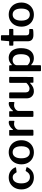

<svg xmlns="http://www.w3.org/2000/svg" viewBox="1620 -2370 915 4196"><g transform="rotate(-90 2078.0 -272.5)"><path d="M437 -499C399.7 -526.3 353 -540 297 -540C247.7 -540 203.2 -528.3 163.5 -505C123.8 -481.7 92.7 -449 70 -407C47.3 -365 36 -317 36 -263C36 -209.7 47.2 -162.3 69.5 -121C91.8 -79.7 122.8 -47.5 162.5 -24.5C202.2 -1.5 247 10 297 10C355 10 402.7 -4.5 440 -33.5C477.3 -62.5 504.3 -96.3 521 -135C523.7 -144.3 521.7 -150 515 -152L452 -169C448 -170.3 444.8 -170.7 442.5 -170C440.2 -169.3 438 -167.7 436 -165C418 -135 399.3 -112.7 380 -98C360.7 -83.3 336.7 -76 308 -76C264 -76 229.7 -92.2 205 -124.5C180.3 -156.8 168 -203.7 168 -265C168 -325 180 -371.3 204 -404C228 -436.7 260.7 -453 302 -453C326 -453 345.2 -446.8 359.5 -434.5C373.8 -422.2 389 -403 405 -377C407 -370.3 410.3 -367 415 -367L419 -368L507 -379C515 -380.3 519 -383.7 519 -389L517 -398C501 -438 474.3 -471.7 437 -499Z M710 -24.5C750 -1.5 795.7 10 847 10C898.3 10 944 -1.7 984 -25C1024 -48.3 1055.2 -80.7 1077.5 -122C1099.8 -163.3 1111 -210.3 1111 -263C1111 -316.3 1100 -364 1078 -406C1056 -448 1025 -480.8 985 -504.5C945 -528.2 899.3 -540 848 -540C797.3 -540 752 -528.3 712 -505C672 -481.7 640.7 -448.8 618 -406.5C595.3 -364.2 584 -316 584 -262C584 -209.3 595 -162.3 617 -121C639 -79.7 670 -47.5 710 -24.5ZM945.5 -127C923.2 -95 890.7 -79 848 -79C806 -79 773.5 -95 750.5 -127C727.5 -159 716 -205 716 -265C716 -325.7 727.5 -372.3 750.5 -405C773.5 -437.7 806 -454 848 -454C890 -454 922.3 -437.7 945 -405C967.7 -372.3 979 -325.7 979 -265C979 -205 967.8 -159 945.5 -127Z M1210 -18C1210 -6 1216 0 1228 0H1317C1332.3 0 1340 -6.7 1340 -20V-326C1340 -342 1346.2 -357.5 1358.5 -372.5C1370.8 -387.5 1386.5 -399.7 1405.5 -409C1424.5 -418.3 1442.7 -423 1460 -423C1482.7 -423 1503.3 -420.7 1522 -416C1530.7 -414.7 1535 -418.7 1535 -428V-524C1535 -534.7 1523 -540 1499 -540C1473.7 -540 1447.7 -532.2 1421 -516.5C1394.3 -500.8 1370 -479 1348 -451C1344.7 -447.7 1342 -446 1340 -446C1336.7 -446 1335 -448.7 1335 -454V-515C1335 -525 1330.3 -530 1321 -530H1224C1214.7 -530 1210 -524.3 1210 -513Z M1621 -18C1621 -6 1627 0 1639 0H1728C1743.3 0 1751 -6.7 1751 -20V-326C1751 -342 1757.2 -357.5 1769.5 -372.5C1781.8 -387.5 1797.5 -399.7 1816.5 -409C1835.5 -418.3 1853.7 -423 1871 -423C1893.7 -423 1914.3 -420.7 1933 -416C1941.7 -414.7 1946 -418.7 1946 -428V-524C1946 -534.7 1934 -540 1910 -540C1884.7 -540 1858.7 -532.2 1832 -516.5C1805.3 -500.8 1781 -479 1759 -451C1755.7 -447.7 1753 -446 1751 -446C1747.7 -446 1746 -448.7 1746 -454V-515C1746 -525 1741.3 -530 1732 -530H1635C1625.7 -530 1621 -524.3 1621 -513Z M2364 -154C2320 -108 2277.7 -85 2237 -85C2212.3 -85 2192.7 -92.7 2178 -108C2163.3 -123.3 2156 -144 2156 -170V-511C2156 -517.7 2154.7 -522.5 2152 -525.5C2149.3 -528.5 2145 -530 2139 -530H2047C2033 -530 2026 -523 2026 -509V-148C2026 -100 2040.5 -61.7 2069.5 -33C2098.5 -4.3 2135.7 10 2181 10C2212.3 10 2241.8 3.8 2269.5 -8.5C2297.2 -20.8 2326.3 -41.7 2357 -71C2359.7 -73.7 2362 -74.7 2364 -74C2366 -73.3 2367 -71.3 2367 -68V-15C2367 -5 2371.7 0 2381 0H2479C2488.3 0 2493 -5.3 2493 -16L2495 -511C2495 -523.7 2489 -530 2477 -530H2387C2371.7 -530 2364 -523.3 2364 -510Z M2750 -512C2750 -524 2743.7 -530 2731 -530H2640C2632.7 -530 2627.5 -528.5 2624.5 -525.5C2621.5 -522.5 2620 -517.3 2620 -510V149C2620 159.7 2624.7 165 2634 165H2736C2745.3 165 2750 159.7 2750 149V-35C2750 -44.3 2751.7 -49 2755 -49C2757 -49 2761.3 -46.3 2768 -41C2805.3 -7 2850.7 10 2904 10C2970 10 3023 -14 3063 -62C3103 -110 3123 -179.7 3123 -271C3123 -329.7 3114 -379.2 3096 -419.5C3078 -459.8 3053.2 -490 3021.5 -510C2989.8 -530 2953.7 -540 2913 -540C2877.7 -540 2849.2 -534.2 2827.5 -522.5C2805.8 -510.8 2784.3 -495 2763 -475C2759.7 -471.7 2757 -470 2755 -470C2751.7 -470 2750 -472.7 2750 -478ZM2859 -75C2819.7 -75 2783.3 -93.3 2750 -130V-363C2750 -378.3 2754.8 -393 2764.5 -407C2774.2 -421 2787.7 -432.5 2805 -441.5C2822.3 -450.5 2841.7 -455 2863 -455C2902.3 -455 2933.5 -440.5 2956.5 -411.5C2979.5 -382.5 2991 -336 2991 -272C2991 -205.3 2979.3 -155.8 2956 -123.5C2932.7 -91.2 2900.3 -75 2859 -75Z M3413 -439H3526C3537.3 -439 3543 -444 3543 -454V-517C3543 -526.3 3538 -531 3528 -531H3415C3409 -531 3406 -534 3406 -540V-693C3406 -698.3 3404.7 -702.5 3402 -705.5C3399.3 -708.5 3396 -710 3392 -710H3303C3298.3 -710 3295 -708.8 3293 -706.5C3291 -704.2 3289.7 -700 3289 -694L3276 -540C3276 -533.3 3273 -530 3267 -530H3193C3183 -530 3178 -525.7 3178 -517V-454C3178 -444 3183.3 -439 3194 -439H3261C3269 -439 3273 -434.7 3273 -426V-127C3273 -84.3 3284.8 -52.5 3308.5 -31.5C3332.2 -10.5 3366.7 0 3412 0C3461.3 0 3498 -2 3522 -6C3534.7 -8 3541 -14.7 3541 -26L3542 -78C3542 -82 3540.7 -85.3 3538 -88C3535.3 -90.7 3532 -92 3528 -92H3469C3445.7 -92 3428.8 -97.2 3418.5 -107.5C3408.2 -117.8 3403 -135.7 3403 -161V-428C3403 -435.3 3406.3 -439 3413 -439Z M3719 -24.5C3759 -1.5 3804.7 10 3856 10C3907.3 10 3953 -1.7 3993 -25C4033 -48.3 4064.2 -80.7 4086.5 -122C4108.8 -163.3 4120 -210.3 4120 -263C4120 -316.3 4109 -364 4087 -406C4065 -448 4034 -480.8 3994 -504.5C3954 -528.2 3908.3 -540 3857 -540C3806.3 -540 3761 -528.3 3721 -505C3681 -481.7 3649.7 -448.8 3627 -406.5C3604.3 -364.2 3593 -316 3593 -262C3593 -209.3 3604 -162.3 3626 -121C3648 -79.7 3679 -47.5 3719 -24.5ZM3954.5 -127C3932.2 -95 3899.7 -79 3857 -79C3815 -79 3782.5 -95 3759.5 -127C3736.5 -159 3725 -205 3725 -265C3725 -325.7 3736.5 -372.3 3759.5 -405C3782.5 -437.7 3815 -454 3857 -454C3899 -454 3931.3 -437.7 3954 -405C3976.7 -372.3 3988 -325.7 3988 -265C3988 -205 3976.8 -159 3954.5 -127Z"/></g></svg>

Font: Libre Franklin SemiBold
Style: Regular
Weight: 600
Designer: Pablo Impallari, Rodrigo Fuenzalida
Foundry: Impallari Type
Version: Version 1.002; ttfautohint (v1.5)